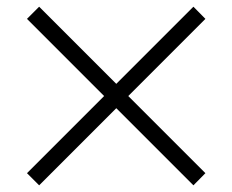

<svg xmlns="http://www.w3.org/2000/svg" viewBox="-20 -558 690 570"><path d="M60.1 -502 96.2 -538.1 325.2 -309.1 554.2 -538.1 589.8 -502 360.8 -272.9 589.8 -43.9 554.2 -7.8 325.2 -236.8 96.2 -7.8 60.1 -43.9 289.1 -272.9Z"/></svg>

Font: Sporting Grotesque
Style: Bold
Weight: 700
Designer: Lucas LE BIHAN
Foundry: Lucas LE BIHAN
Version: Version 2.002;PS 2.2;hotconv 1.0.88;makeotf.lib2.5.647800